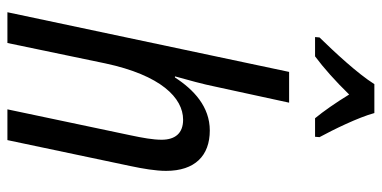

<svg xmlns="http://www.w3.org/2000/svg" viewBox="-276 -754 1030 518"><g transform="rotate(90 239.0 -495.0)"><path d="M80 -830H132C163 -853 199 -885 235 -922C257 -886 280 -853 299 -830H349L350 -842C330 -879 297 -946 285 -990H207C178 -944 120 -882 81 -842ZM13 0H96L151 -264C183 -414 244 -474 303 -474C340 -474 357 -452 357 -416C357 -393 352 -365 345 -332L275 0H358L428 -332C435 -365 441 -400 441 -428C441 -506 400 -546 332 -546C268 -546 222 -503 189 -452H186C196 -488 207 -527 214 -562L257 -760H174Z"/></g></svg>

Font: Noto Sans Display SemiCondensed
Style: Italic
Weight: 400
Width: 4
Italic angle: -12°
Designer: Monotype Design Team
Foundry: Monotype Imaging Inc.
Version: Version 1.900